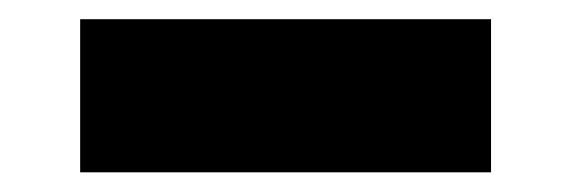

<svg xmlns="http://www.w3.org/2000/svg" viewBox="-20 -384 595 200"><path d="M63.5 -204.5V-364H491.5V-204.5Z"/></svg>

Font: Encode Sans Expanded ExtraBold
Style: Regular
Weight: 800
Width: 7
Designer: Multiple Designers
Foundry: Impallari Type
Version: Version 3.000; ttfautohint (v1.8.3) -l 8 -r 50 -G 200 -x 14 